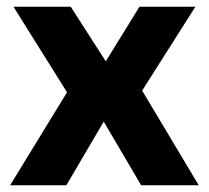

<svg xmlns="http://www.w3.org/2000/svg" viewBox="-20 -550 620 570"><path d="M10 0 179 -276 20 -530H190L294 -368L394 -530H560L402 -281L570 0H399L288 -189L177 0Z"/></svg>

Font: Golos Text VF
Style: Regular
Weight: 400
Designer: A.Korolkova, Vitaly Kuzmin
Foundry: ParaType Ltd
Version: Version 2.003